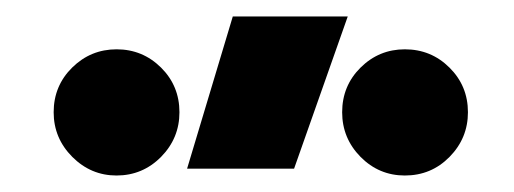

<svg xmlns="http://www.w3.org/2000/svg" viewBox="-20 -815 626 234"><path d="M208 -609.4 263.7 -794.9H403.8L338.4 -609.4ZM122 -601.1Q90.8 -601.1 68.1 -623.8Q45.4 -646.6 45.4 -678.2Q45.4 -710.4 68 -732.7Q90.6 -754.9 122.1 -754.9Q153.8 -754.9 176.3 -732.6Q198.7 -710.3 198.7 -678.2Q198.7 -646.6 176.3 -623.8Q153.8 -601.1 122 -601.1ZM473.4 -601.1Q441.9 -601.1 419.4 -623.8Q397 -646.6 397 -678.2Q397 -710.4 419.5 -732.7Q442 -754.9 473.4 -754.9Q505.4 -754.9 527.8 -732.6Q550.3 -710.3 550.3 -678.2Q550.3 -646.6 527.9 -623.8Q505.6 -601.1 473.4 -601.1Z"/></svg>

Font: Cascadia Mono
Style: Regular
Weight: 400
Monospace: yes
Designer: Aaron Bell
Foundry: Saja Typeworks
Version: Version 2404.023